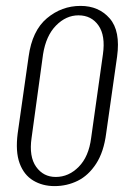

<svg xmlns="http://www.w3.org/2000/svg" viewBox="-20 -619 443 651"><path d="M165 12Q124 12 92.5 -7Q61 -26 46.5 -65.5Q32 -105 40 -167L77 -427Q89 -515 139 -557Q189 -599 253 -599Q315 -599 352 -556.5Q389 -514 377 -427L340 -167Q332 -104 306 -64Q280 -24 243.5 -6Q207 12 165 12ZM169 -19Q213 -19 247 -53.5Q281 -88 289 -151L329 -435Q338 -498 314 -532.5Q290 -567 246 -567Q204 -567 170 -532.5Q136 -498 126 -435L87 -151Q78 -88 102.5 -53.5Q127 -19 169 -19Z"/></svg>

Font: Alumni Sans Thin Light
Style: Italic
Weight: 300
Italic angle: -8°
Version: Version 1.016